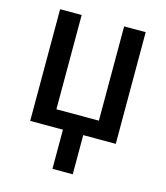

<svg xmlns="http://www.w3.org/2000/svg" viewBox="-109 -623 772 895"><g transform="rotate(15 276.5 -175.0)"><path d="M228 0H70V-539H174V-84H379V-539H483V0H326V189H228Z"/></g></svg>

Font: Noto Sans Display SemiCondensed Medium
Style: Regular
Weight: 500
Width: 4
Designer: Monotype Design Team
Foundry: Monotype Imaging Inc.
Version: Version 2.003